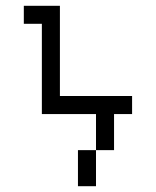

<svg xmlns="http://www.w3.org/2000/svg" viewBox="-20 -645 540 665"><path d="M437.5 -250V-312.5H187.5V-625H62.5V-562.5H125V-250H312.5Q312.5 -250 312.5 -125H250Q250 -125 250 0H312.5Q312.5 0 312.5 -125H375Q375 -125 375 -250Z"/></svg>

Font: CalcUnifontExMono
Style: Regular
Weight: 500
Version: Version 15.0.06